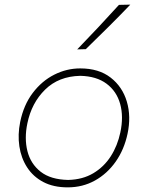

<svg xmlns="http://www.w3.org/2000/svg" viewBox="-20 -799 637 828"><path d="M272 9Q210.5 9 166.5 -14.2Q122.5 -37.5 96.8 -77.5Q71 -117.5 63.5 -168Q56 -218.5 67 -273Q82 -346.5 121.2 -398.2Q160.5 -450 214 -477Q267.5 -504 326 -504Q406 -504 457 -464.5Q508 -425 527 -360.8Q546 -296.5 530 -222Q515.5 -154 479 -102Q442.5 -50 389.5 -20.5Q336.5 9 272 9ZM274 -23Q336.5 -24.5 382.5 -52Q428.5 -79.5 457.8 -125.2Q487 -171 499 -228Q513.5 -296 498.2 -350.8Q483 -405.5 439.5 -438Q396 -470.5 326 -472Q233 -470 174.5 -412.5Q116 -355 98 -267Q84.5 -202.5 98.2 -147.5Q112 -92.5 155.2 -58.5Q198.5 -24.5 274 -23ZM313 -586Q406 -682 493 -778L542 -779Q495.5 -730.5 447.5 -682.8Q399.5 -635 350 -587Z"/></svg>

Font: Commissioner Flair Thin
Style: Italic
Weight: 100
Italic angle: -12°
Designer: Kostas Bartsokas
Foundry: Kostas Bartsokas
Version: Version 1.000; ttfautohint (v1.8.3)